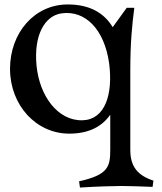

<svg xmlns="http://www.w3.org/2000/svg" viewBox="-20 -585 729 862"><path d="M291 15C379 15 438 -17 475 -70V88C475 164 465 200 335 229L339 257C418 252 494 250 526 250C558 250 614 252 665 254L669 226C599 203 565 164 565 88V-268C565 -394 573 -473 583 -550H549L486 -463C448 -526 384 -565 284 -565C135 -565 25 -438 25 -276C25 -113 142 15 291 15ZM352 -45C240 -41 157 -154 144 -291C131 -428 181 -514 256 -525C362 -540 448 -455 470 -301C488 -162 452 -49 352 -45Z"/></svg>

Font: Basteleur Moonlight
Style: Regular
Weight: 300
Designer: Keussel
Foundry: Keussel Studio
Version: Version 1.300;Glyphs 3.2 (3192)